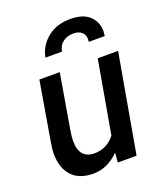

<svg xmlns="http://www.w3.org/2000/svg" viewBox="-134 -802 777 903"><g transform="rotate(-20 255.0 -350.5)"><path d="M34 -143Q34 -166 42 -210L90 -493H192L146 -223Q140 -188 140 -167Q140 -78 216 -78Q277 -78 318 -129L382 -493H484L397 0H303L307 -48Q249 10 179 10Q108 10 71 -30Q34 -70 34 -143ZM451 -603Q451 -596 449 -580H369Q370 -585 370 -593Q370 -617 354.5 -629.5Q339 -642 313 -642Q283 -642 261.5 -626Q240 -610 235 -580H152Q162 -635 207.5 -673Q253 -711 323 -711Q386 -711 418.5 -681Q451 -651 451 -603Z"/></g></svg>

Font: Cabin Medium
Style: Italic
Weight: 500
Italic angle: -7°
Designer: Pablo Impallari
Foundry: Pablo Impallari. http://www.impallari.com Igino Marini. http://www.ikern.com
Version: Version 2.200